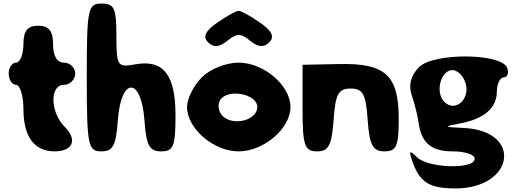

<svg xmlns="http://www.w3.org/2000/svg" viewBox="-20 -903 2913 1082"><path d="M112 -654C112 -596 93 -550 70 -550C48 -550 29 -521 29 -488C29 -455 48 -425 70 -425C93 -425 112 -363 112 -288C112 -134 173 -50 287 -50C391 -50 418 -115 345 -188C262 -271 259 -425 341 -425C374 -425 404 -455 404 -488C404 -521 374 -550 341 -550C301 -550 279 -587 279 -654C279 -729 255 -758 195 -758C135 -758 112 -729 112 -654Z M469 -467C469 -84 476 -50 551 -50C617 -50 634 -83 644 -225C662 -471 776 -471 794 -225C804 -83 822 -50 888 -50C958 -50 969 -79 969 -254C969 -483 900 -570 740 -540C642 -522 636 -531 636 -702C636 -856 624 -883 553 -883C475 -883 469 -855 469 -467Z M1117 -467C1071 -421 1034 -346 1034 -300C1034 -179 1183 -50 1325 -50C1467 -50 1617 -179 1617 -300C1617 -421 1467 -550 1325 -550C1254 -550 1164 -514 1117 -467ZM1430 -300C1430 -225 1294 -190 1234 -250C1211 -273 1205 -313 1220 -338C1261 -406 1430 -375 1430 -300ZM1204 -775C1137 -729 1122 -695 1152 -665C1183 -634 1215 -636 1261 -673C1315 -717 1336 -717 1390 -673C1436 -636 1467 -634 1498 -665C1528 -695 1513 -729 1446 -775C1392 -813 1339 -842 1325 -842C1311 -842 1258 -813 1204 -775Z M1685 -294C1685 -82 1696 -50 1767 -50C1832 -50 1850 -85 1860 -227C1870 -373 1887 -404 1956 -404C2025 -404 2042 -373 2052 -227C2062 -85 2081 -50 2146 -50C2214 -50 2227 -79 2227 -233C2227 -479 2152 -548 1890 -542L1685 -538Z M2342 -525C2295 -478 2281 -425 2300 -367C2317 -317 2333 -253 2338 -217C2353 -99 2409 -50 2530 -50C2601 -50 2655 -32 2655 -8C2655 53 2392 45 2330 -17C2287 -60 2282 -55 2306 12C2347 125 2400 158 2542 159C2880 161 2928 -167 2592 -182C2480 -187 2477 -189 2571 -207C2709 -233 2780 -294 2780 -388C2780 -430 2798 -467 2819 -467C2840 -467 2849 -492 2838 -521C2806 -604 2424 -607 2342 -525ZM2601 -442C2636 -350 2548 -265 2484 -329C2431 -382 2463 -508 2530 -508C2556 -508 2587 -480 2601 -442Z"/></svg>

Font: Hussar Skorodowane
Style: Bold
Weight: 700
Foundry: Cannot Into Space Fonts
Version: Version 0.892